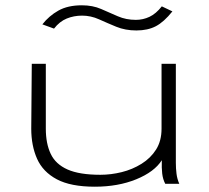

<svg xmlns="http://www.w3.org/2000/svg" viewBox="-20 -694 790 725"><path d="M338 11Q247 11 194.5 -17Q142 -45 120 -94.5Q98 -144 98 -208L100 -453H153V-208Q153 -152 171.5 -113Q190 -74 235 -54Q280 -34 359 -34Q399 -34 439.5 -44Q480 -54 514.5 -75.5Q549 -97 569.5 -129.5Q590 -162 590 -208V-453H644V-79Q644 -58 646.5 -38Q649 -18 657 0H604Q595 -17 592.5 -38.5Q590 -60 591 -89Q563 -45 494.5 -17Q426 11 338 11ZM591 -670 631 -651Q599 -611 568.5 -595Q538 -579 495 -579Q453 -579 419 -593Q385 -607 354 -621Q323 -635 290 -635Q259 -635 232 -624Q205 -613 184 -586L140 -602Q165 -634 200.5 -654Q236 -674 289 -674Q330 -674 362 -660Q394 -646 425 -632.5Q456 -619 493 -619Q520 -619 544.5 -630.5Q569 -642 591 -670Z"/></svg>

Font: Inconsolata ExtraExpanded Light
Style: Regular
Weight: 300
Width: 8
Monospace: yes
Designer: Raph Levien, Cyreal, Brenton Simpson
Foundry: Raph Levien, Cyreal, Google
Version: Version 3.001; ttfautohint (v1.8.2.53-6de2)